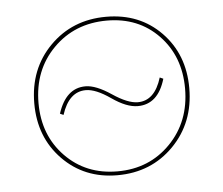

<svg xmlns="http://www.w3.org/2000/svg" viewBox="-39 -452 579 498"><g transform="rotate(-5 251.0 -203.0)"><path d="M248 3Q162 3 105.5 -55Q49 -113 49 -201Q49 -291 107.5 -350Q166 -409 254 -409Q341 -409 397 -351.5Q453 -294 453 -206Q453 -116 394.5 -56.5Q336 3 248 3ZM249 -7Q332 -7 387 -63.5Q442 -120 442 -206Q442 -290 389.5 -344.5Q337 -399 255 -399Q171 -399 115.5 -343Q60 -287 60 -201Q60 -117 113.5 -62Q167 -7 249 -7ZM316 -171Q287 -171 249 -197.5Q211 -224 185 -224Q141 -224 122 -165L113 -169Q134 -234 185 -234Q212 -234 251.5 -207.5Q291 -181 317 -181Q361 -181 379 -240L388 -236Q369 -171 316 -171Z"/></g></svg>

Font: EauTestInfant Hairline
Style: Italic
Weight: 250
Italic angle: -12°
Designer: Christian Thalmann (Catharsis Fonts)
Version: Version 0.001;PS 000.001;hotconv 1.0.88;makeotf.lib2.5.64775